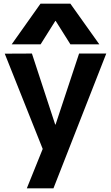

<svg xmlns="http://www.w3.org/2000/svg" viewBox="-20 -810 599 1040"><path d="M125.3 210 211.3 -3.3 5.7 -519.3 152.9 -520 279 -135.3H281L408.4 -520H555.6L269.6 210ZM43.4 -570 199.3 -790H361.3L517.9 -570H361.3L281.6 -696.7H279.6L200 -570Z"/></svg>

Font: M PLUS 1 Thin
Style: Regular
Weight: 100
Designer: Coji Morishita
Foundry: UNDERFOREST DESIGN
Version: Version 1.001